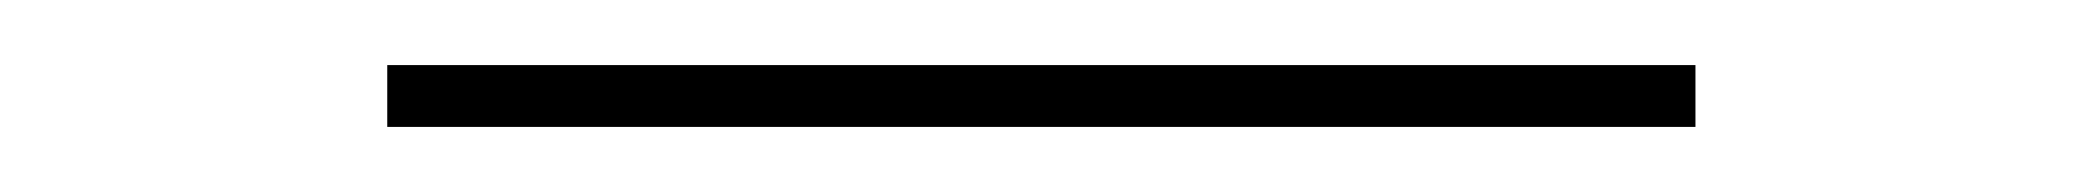

<svg xmlns="http://www.w3.org/2000/svg" viewBox="-20 176 640 59"><path d="M99 215V196H501V215Z"/></svg>

Font: Iosevka SS04 Thin Extended
Style: Regular
Weight: 100
Width: 7
Monospace: yes
Designer: Belleve Invis
Foundry: Belleve Invis
Version: Version 19.0.0; ttfautohint (v1.8.4)